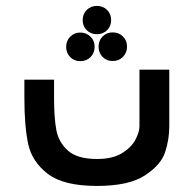

<svg xmlns="http://www.w3.org/2000/svg" viewBox="-20 -614 640 634"><path d="M60.5 -291V-351H158.5V-289.5Q158.5 -225 166 -184.8Q173.5 -144.5 204.2 -116.8Q235 -89 300.5 -89Q351.5 -89 382.8 -108.2Q414 -127.5 427.2 -152.8Q440.5 -178 440.5 -197V-384H539V-197Q539 -153.5 525.2 -111.5Q511.5 -69.5 458.5 -34.8Q405.5 0 300 0Q190 0 138 -39.8Q86 -79.5 73.2 -138Q60.5 -196.5 60.5 -291ZM253 -547.5Q253 -568 266.5 -581.2Q280 -594.5 300 -594.5Q320.5 -594.5 333.8 -581Q347 -567.5 347 -547.5Q347 -527.5 333.5 -514.2Q320 -501 300 -501Q280 -501 266.5 -514.2Q253 -527.5 253 -547.5ZM198.5 -459.5Q198.5 -479.5 212 -493Q225.5 -506.5 245 -506.5Q265 -506.5 278.8 -493Q292.5 -479.5 292.5 -459.5Q292.5 -439 279 -425.5Q265.5 -412 245 -412Q225 -412 211.8 -425.5Q198.5 -439 198.5 -459.5ZM305.5 -460Q305.5 -480 318.8 -493.5Q332 -507 352 -507Q372.5 -507 386 -493.5Q399.5 -480 399.5 -460Q399.5 -440 386 -426.2Q372.5 -412.5 352 -412.5Q332 -412.5 318.8 -426Q305.5 -439.5 305.5 -460Z"/></svg>

Font: JuliaMono SemiBold
Style: Regular
Weight: 600
Monospace: yes
Designer: cormullion
Foundry: corm
Version: Version 0.055; ttfautohint (v1.8.4)